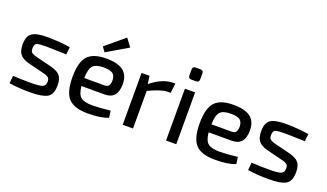

<svg xmlns="http://www.w3.org/2000/svg" viewBox="-71 -1212 2896 1698"><g transform="rotate(20 1377.0 -363.0)"><path d="M295 -192 159 -226Q98 -242 73 -273.5Q48 -305 48 -365Q48 -446 91.5 -474Q135 -502 241 -501Q358 -499 449 -484L441 -414Q289 -419 256 -419Q185 -419 163.5 -410.5Q142 -402 142 -365Q142 -348 145 -337.5Q148 -327 160.5 -320Q173 -313 180 -310.5Q187 -308 211 -301L349 -267Q411 -251 437 -221.5Q463 -192 463 -130Q463 -44 415.5 -16.5Q368 11 251 11Q149 11 57 -3L64 -75Q120 -70 231 -70Q313 -70 341 -81.5Q369 -93 369 -130Q369 -146 365 -156.5Q361 -167 348 -174Q335 -181 327.5 -183.5Q320 -186 295 -192Z M753 -547 721 -591 897 -738 952 -664ZM882 -197H663Q670 -121 702.5 -95Q735 -69 809 -69Q874 -69 980 -81L989 -17Q923 12 796 12Q668 12 614.5 -46Q561 -104 561 -245Q561 -387 613.5 -444Q666 -501 787 -501Q899 -501 950 -460Q1001 -419 1001 -337Q1001 -197 882 -197ZM662 -272H856Q904 -272 904 -337Q903 -382 878.5 -400.5Q854 -419 792 -419Q720 -419 692 -388.5Q664 -358 662 -272Z M1436 -501 1425 -410H1395Q1338 -410 1220 -354V0H1123V-488H1198L1208 -414Q1317 -501 1413 -501Z M1556 -696H1602Q1630 -696 1630 -668V-612Q1630 -583 1602 -583H1556Q1528 -583 1528 -612V-668Q1528 -696 1556 -696ZM1627 0H1531V-488H1627Z M2079 -197H1860Q1867 -121 1899.5 -95Q1932 -69 2006 -69Q2071 -69 2177 -81L2186 -17Q2120 12 1993 12Q1865 12 1811.5 -46Q1758 -104 1758 -245Q1758 -387 1810.5 -444Q1863 -501 1984 -501Q2096 -501 2147 -460Q2198 -419 2198 -337Q2198 -197 2079 -197ZM1859 -272H2053Q2101 -272 2101 -337Q2100 -382 2075.5 -400.5Q2051 -419 1989 -419Q1917 -419 1889 -388.5Q1861 -358 1859 -272Z M2540 -192 2404 -226Q2343 -242 2318 -273.5Q2293 -305 2293 -365Q2293 -446 2336.5 -474Q2380 -502 2486 -501Q2603 -499 2694 -484L2686 -414Q2534 -419 2501 -419Q2430 -419 2408.5 -410.5Q2387 -402 2387 -365Q2387 -348 2390 -337.5Q2393 -327 2405.5 -320Q2418 -313 2425 -310.5Q2432 -308 2456 -301L2594 -267Q2656 -251 2682 -221.5Q2708 -192 2708 -130Q2708 -44 2660.5 -16.5Q2613 11 2496 11Q2394 11 2302 -3L2309 -75Q2365 -70 2476 -70Q2558 -70 2586 -81.5Q2614 -93 2614 -130Q2614 -146 2610 -156.5Q2606 -167 2593 -174Q2580 -181 2572.5 -183.5Q2565 -186 2540 -192Z"/></g></svg>

Font: Exo 2.0 Medium
Style: Regular
Weight: 500
Designer: Natanael Gama
Version: Version 1.001;PS 001.001;hotconv 1.0.70;makeotf.lib2.5.58329